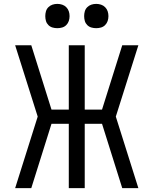

<svg xmlns="http://www.w3.org/2000/svg" viewBox="-20 -968 790 988"><path d="M58 0 174 -368 58 -735H141L245 -404H334V-735H416V-404H505L609 -735H692L576 -368L692 0H609L505 -331H416V0H334V-331H245L141 0ZM475 -823Q462 -823 450 -826.5Q438 -830 429 -839Q420 -848 416.5 -860Q413 -872 413 -885Q413 -898 416.5 -910Q420 -922 429 -931Q438 -940 450 -944Q462 -948 475 -948Q488 -948 500 -944Q512 -940 521 -931Q530 -922 534 -910Q538 -898 538 -885Q538 -872 534 -860Q530 -848 521 -839Q512 -830 500 -826.5Q488 -823 475 -823ZM275 -823Q262 -823 250 -826.5Q238 -830 229 -839Q220 -848 216.5 -860Q213 -872 213 -885Q213 -898 216.5 -910Q220 -922 229 -931Q238 -940 250 -944Q262 -948 275 -948Q288 -948 300 -944Q312 -940 321 -931Q330 -922 334 -910Q338 -898 338 -885Q338 -872 334 -860Q330 -848 321 -839Q312 -830 300 -826.5Q288 -823 275 -823Z"/></svg>

Font: Zed Sans Extended
Style: Regular
Weight: 400
Width: 7
Designer: Belleve Invis
Foundry: Belleve Invis
Version: Version 1.0.0; ttfautohint (v1.8.4)